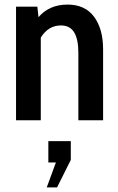

<svg xmlns="http://www.w3.org/2000/svg" viewBox="-20 -525 516 838"><path d="M430 -309V0H322V-295Q322 -354 303.5 -384Q285 -414 246 -414Q191 -414 158 -361V0H50V-496H143L148 -450Q195 -505 275 -505Q351 -505 390.5 -452Q430 -399 430 -309ZM184 293 224 184H191V91H289V173L229 293Z"/></svg>

Font: Cabin Condensed SemiBold
Style: Regular
Weight: 600
Width: 3
Designer: Pablo Impallari
Foundry: Pablo Impallari. http://www.impallari.com Igino Marini. http://www.ikern.com
Version: Version 2.200